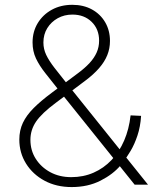

<svg xmlns="http://www.w3.org/2000/svg" viewBox="-20 -756 644 786"><path d="M273.4 9.8Q210.9 9.8 162.6 -16.1Q114.3 -42 86.7 -86.2Q59.1 -130.4 59.1 -184.6Q59.1 -222.2 73.7 -253.2Q88.4 -284.2 117.9 -313.7Q147.5 -343.3 192.9 -377L300.8 -457.5Q327.6 -477.5 346.7 -498Q365.7 -518.6 375.7 -541Q385.7 -563.5 385.7 -589.4Q385.7 -636.7 355.2 -666.5Q324.7 -696.3 276.4 -696.3Q243.2 -696.3 216.3 -681.4Q189.5 -666.5 173.6 -640.9Q157.7 -615.2 157.7 -582Q157.7 -555.2 169.2 -531.2Q180.7 -507.3 202.1 -479.5Q223.6 -451.7 254.9 -412.6L585.9 0H531.2L227.5 -378.4Q192.4 -422.9 166.7 -455.1Q141.1 -487.3 127.2 -516.8Q113.3 -546.4 113.3 -582Q113.3 -626.5 134.5 -661.4Q155.8 -696.3 192.4 -716.3Q229 -736.3 275.9 -736.3Q321.8 -736.3 356.4 -717.3Q391.1 -698.2 410.6 -664.8Q430.2 -631.3 430.2 -588.4Q430.2 -557.6 419.2 -530.3Q408.2 -502.9 385.7 -477.1Q363.3 -451.2 328.6 -425.3L209.5 -335.9Q150.9 -292.5 127.7 -258.3Q104.5 -224.1 104.5 -183.6Q104.5 -140.1 126.5 -105.7Q148.4 -71.3 186 -51Q223.6 -30.8 271.5 -30.8Q321.3 -30.8 363 -49.1Q404.8 -67.4 436.5 -100.8Q468.3 -134.3 488.3 -180.7Q508.3 -227.1 514.6 -283.7L557.6 -281.7Q554.7 -236.8 542.7 -201.2Q530.8 -165.5 514.9 -138.7Q499 -111.8 483.4 -92.3L473.6 -79.1Q442.9 -42.5 391.4 -16.4Q339.8 9.8 273.4 9.8Z"/></svg>

Font: Inter ExtraLight
Style: Regular
Weight: 250
Designer: Rasmus Andersson
Foundry: rsms
Version: Version 4.001;git-66647c0bb